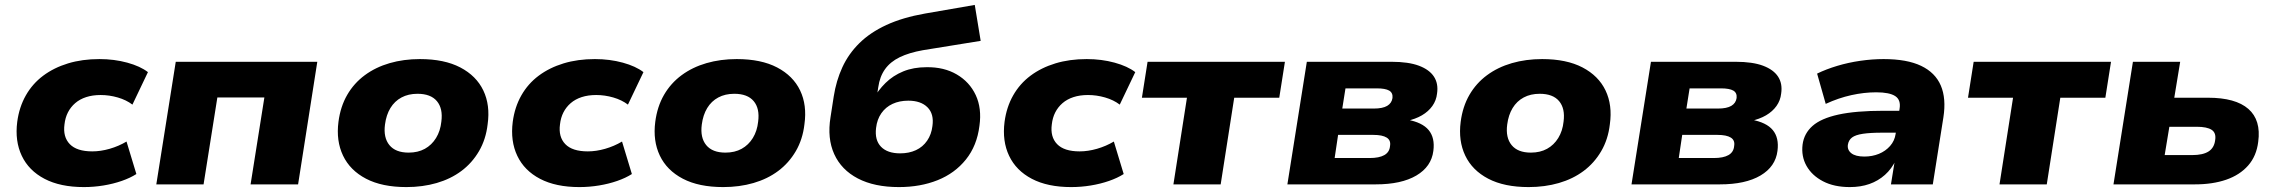

<svg xmlns="http://www.w3.org/2000/svg" viewBox="-20 -749 9243 780"><path d="M321 11Q225 11 161 -22.5Q97 -56 68.5 -116Q40 -176 50 -254Q58 -314 85 -361.5Q112 -409 155.5 -441.5Q199 -474 256.5 -491.5Q314 -509 384 -509Q444 -509 497 -494.5Q550 -480 581 -456L518 -324Q493 -343 458.5 -353Q424 -363 389 -363Q356 -363 330 -354.5Q304 -346 285.5 -330Q267 -314 256 -292.5Q245 -271 242 -244Q235 -193 263.5 -163.5Q292 -134 355 -134Q389 -134 425.5 -144.5Q462 -155 494 -174L534 -42Q509 -26 474.5 -14Q440 -2 400.5 4.5Q361 11 321 11Z M615 0 694 -498H1269L1191 0H998L1054 -353H863L807 0Z M1631 11Q1532 11 1467 -23Q1402 -57 1373.5 -117Q1345 -177 1355 -254Q1363 -316 1390.5 -363.5Q1418 -411 1462 -443.5Q1506 -476 1563 -492.5Q1620 -509 1686 -509Q1785 -509 1850 -475Q1915 -441 1943.5 -381.5Q1972 -322 1961 -244Q1954 -183 1926 -135Q1898 -87 1854.5 -54.5Q1811 -22 1754 -5.5Q1697 11 1631 11ZM1640 -129Q1678 -129 1706 -144.5Q1734 -160 1751.5 -188.5Q1769 -217 1773 -255Q1780 -308 1755 -338Q1730 -368 1676 -368Q1639 -368 1611 -353Q1583 -338 1566 -310Q1549 -282 1544 -243Q1537 -190 1562 -159.5Q1587 -129 1640 -129Z M2334 11Q2238 11 2174 -22.5Q2110 -56 2081.5 -116Q2053 -176 2063 -254Q2071 -314 2098 -361.5Q2125 -409 2168.5 -441.5Q2212 -474 2269.5 -491.5Q2327 -509 2397 -509Q2457 -509 2510 -494.5Q2563 -480 2594 -456L2531 -324Q2506 -343 2471.5 -353Q2437 -363 2402 -363Q2369 -363 2343 -354.5Q2317 -346 2298.5 -330Q2280 -314 2269 -292.5Q2258 -271 2255 -244Q2248 -193 2276.5 -163.5Q2305 -134 2368 -134Q2402 -134 2438.5 -144.5Q2475 -155 2507 -174L2547 -42Q2522 -26 2487.5 -14Q2453 -2 2413.5 4.5Q2374 11 2334 11Z M2918 11Q2819 11 2754 -23Q2689 -57 2660.5 -117Q2632 -177 2642 -254Q2650 -316 2677.5 -363.5Q2705 -411 2749 -443.5Q2793 -476 2850 -492.5Q2907 -509 2973 -509Q3072 -509 3137 -475Q3202 -441 3230.5 -381.5Q3259 -322 3248 -244Q3241 -183 3213 -135Q3185 -87 3141.5 -54.5Q3098 -22 3041 -5.5Q2984 11 2918 11ZM2927 -129Q2965 -129 2993 -144.5Q3021 -160 3038.5 -188.5Q3056 -217 3060 -255Q3067 -308 3042 -338Q3017 -368 2963 -368Q2926 -368 2898 -353Q2870 -338 2853 -310Q2836 -282 2831 -243Q2824 -190 2849 -159.5Q2874 -129 2927 -129Z M3632 11Q3532 11 3465 -24Q3398 -59 3369 -123Q3340 -187 3354 -273L3367 -357Q3377 -421 3402 -475.5Q3427 -530 3471 -573.5Q3515 -617 3581 -647.5Q3647 -678 3738 -694L3940 -729L3964 -583L3729 -545Q3673 -535 3635 -516.5Q3597 -498 3575.5 -468Q3554 -438 3548 -395L3540 -344H3526Q3547 -382 3577.5 -412Q3608 -442 3649.5 -459Q3691 -476 3744 -476Q3815 -477 3867 -446.5Q3919 -416 3944 -362.5Q3969 -309 3959 -238Q3949 -157 3904 -101Q3859 -45 3789 -17Q3719 11 3632 11ZM3637 -126Q3673 -126 3701 -139Q3729 -152 3746.5 -177.5Q3764 -203 3768 -237Q3775 -286 3748 -313Q3721 -340 3670 -340Q3634 -340 3606 -327Q3578 -314 3560.5 -289Q3543 -264 3539 -229Q3533 -180 3559 -153Q3585 -126 3637 -126Z M4332 11Q4236 11 4172 -22.5Q4108 -56 4079.5 -116Q4051 -176 4061 -254Q4069 -314 4096 -361.5Q4123 -409 4166.5 -441.5Q4210 -474 4267.5 -491.5Q4325 -509 4395 -509Q4455 -509 4508 -494.5Q4561 -480 4592 -456L4529 -324Q4504 -343 4469.5 -353Q4435 -363 4400 -363Q4367 -363 4341 -354.5Q4315 -346 4296.5 -330Q4278 -314 4267 -292.5Q4256 -271 4253 -244Q4246 -193 4274.5 -163.5Q4303 -134 4366 -134Q4400 -134 4436.5 -144.5Q4473 -155 4505 -174L4545 -42Q4520 -26 4485.5 -14Q4451 -2 4411.5 4.5Q4372 11 4332 11Z M4747 0 4802 -352H4619L4642 -498H5200L5177 -352H4994L4939 0Z M5210 0 5289 -498H5633Q5702 -498 5744.5 -482Q5787 -466 5805.5 -437.5Q5824 -409 5818 -369Q5815 -341 5799 -318.5Q5783 -296 5756.5 -280.5Q5730 -265 5693 -257L5696 -263Q5758 -252 5784 -220.5Q5810 -189 5803 -136Q5795 -72 5734 -36Q5673 0 5569 0ZM5402 -107H5544Q5583 -107 5604 -119Q5625 -131 5627 -156Q5631 -179 5613.5 -190Q5596 -201 5559 -201H5416ZM5433 -308H5561Q5597 -308 5615.5 -319Q5634 -330 5637 -351Q5639 -372 5623.5 -381Q5608 -390 5573 -390H5446Z M6190 11Q6091 11 6026 -23Q5961 -57 5932.5 -117Q5904 -177 5914 -254Q5922 -316 5949.5 -363.5Q5977 -411 6021 -443.5Q6065 -476 6122 -492.5Q6179 -509 6245 -509Q6344 -509 6409 -475Q6474 -441 6502.5 -381.5Q6531 -322 6520 -244Q6513 -183 6485 -135Q6457 -87 6413.5 -54.5Q6370 -22 6313 -5.5Q6256 11 6190 11ZM6199 -129Q6237 -129 6265 -144.5Q6293 -160 6310.5 -188.5Q6328 -217 6332 -255Q6339 -308 6314 -338Q6289 -368 6235 -368Q6198 -368 6170 -353Q6142 -338 6125 -310Q6108 -282 6103 -243Q6096 -190 6121 -159.5Q6146 -129 6199 -129Z M6608 0 6687 -498H7031Q7100 -498 7142.5 -482Q7185 -466 7203.5 -437.5Q7222 -409 7216 -369Q7213 -341 7197 -318.5Q7181 -296 7154.5 -280.5Q7128 -265 7091 -257L7094 -263Q7156 -252 7182 -220.5Q7208 -189 7201 -136Q7193 -72 7132 -36Q7071 0 6967 0ZM6800 -107H6942Q6981 -107 7002 -119Q7023 -131 7025 -156Q7029 -179 7011.5 -190Q6994 -201 6957 -201H6814ZM6831 -308H6959Q6995 -308 7013.5 -319Q7032 -330 7035 -351Q7037 -372 7021.5 -381Q7006 -390 6971 -390H6844Z M7495 11Q7431 11 7386 -12.5Q7341 -36 7319 -75Q7297 -114 7303 -162Q7309 -207 7343.5 -237.5Q7378 -268 7448.5 -283.5Q7519 -299 7633 -299H7716L7702 -210H7627Q7578 -210 7548 -205.5Q7518 -201 7504 -190.5Q7490 -180 7487 -161Q7484 -140 7501 -126.5Q7518 -113 7554 -113Q7586 -113 7613 -124Q7640 -135 7658.5 -156Q7677 -177 7681 -205L7697 -307Q7703 -343 7679.5 -358.5Q7656 -374 7602 -374Q7553 -374 7501 -362.5Q7449 -351 7397 -327L7362 -450Q7399 -468 7444 -481.5Q7489 -495 7537.5 -502Q7586 -509 7632 -509Q7727 -509 7784.5 -481.5Q7842 -454 7864.5 -401.5Q7887 -349 7875 -272L7832 0H7662L7678 -99H7682Q7665 -63 7637.5 -38.5Q7610 -14 7574.5 -1.5Q7539 11 7495 11Z M8103 0 8158 -352H7975L7998 -498H8556L8533 -352H8350L8295 0Z M8566 0 8645 -498H8837L8813 -352H8950Q9062 -352 9114 -306.5Q9166 -261 9154 -173Q9147 -115 9113 -76.5Q9079 -38 9024 -19Q8969 0 8897 0ZM8774 -119H8886Q8929 -119 8952 -133.5Q8975 -148 8979 -179Q8984 -209 8965 -221.5Q8946 -234 8904 -234H8793Z"/></svg>

Font: Nunito Sans 10pt SemiExpanded Black
Style: Italic
Weight: 900
Width: 6
Italic angle: -9°
Designer: Vernon Adams
Foundry: Vernon Adams
Version: Version 3.101;gftools[0.9.27]